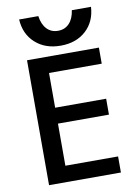

<svg xmlns="http://www.w3.org/2000/svg" viewBox="-103 -1037 805 1105"><g transform="rotate(-10 300.0 -484.5)"><path d="M92 0V-730H512V-636H204V-433H502V-340H204V-94H512V0ZM298 -779Q208 -779 150.5 -831Q93 -883 88 -969H200Q207 -920 232.5 -893Q258 -866 298 -866Q338 -866 363.5 -893Q389 -920 396 -969H508Q503 -883 446 -831Q389 -779 298 -779Z"/></g></svg>

Font: M PLUS Code Latin 60 Medium
Style: Regular
Weight: 500
Width: 7
Monospace: yes
Designer: Coji Morishita
Foundry: UNDERFOREST DESIGN
Version: Version 1.005; ttfautohint (v1.8.3)